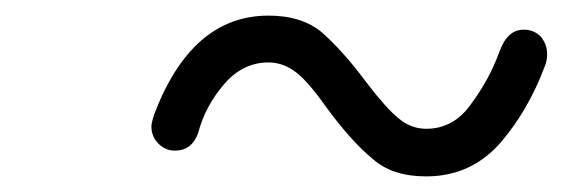

<svg xmlns="http://www.w3.org/2000/svg" viewBox="-20 -368 741 246"><path d="M526 -142C564.7 -142 596.7 -156.7 622 -186C645.3 -213.3 664 -245.7 678 -283C680 -287.7 681 -293 681 -299C681 -307 678.3 -314.3 673 -321C667 -327 659.7 -330 651 -330C637 -330 626.7 -320.7 620 -302C611.3 -278 599 -255.3 583 -234C568.3 -213.3 549.3 -203 526 -203C512.7 -203 500.7 -207.7 490 -217C480 -225 466.3 -240.3 449 -263C429.7 -289 411 -310 393 -326C375.7 -340.7 352.7 -348 324 -348C258 -348 209 -305.3 177 -220C175 -213.3 174 -208.7 174 -206C174 -197.3 177 -190 183 -184C189 -178 196 -175 204 -175C218.7 -175 228.7 -182.7 234 -198C240 -220.7 251 -241.3 267 -260C283 -278.7 302 -288 324 -288C337.3 -288 349.7 -283.3 361 -274C371 -266 384 -250.7 400 -228C420.7 -200 440 -178.7 458 -164C474.7 -149.3 497.3 -142 526 -142Z"/></svg>

Font: naYanakamik
Style: Regular
Weight: 500
Designer: Nagarjuna G.,Vikas B.,Ruchir J.,Tushar G.,Vinay J.
Foundry: gnowledge lab
Version: 1.1